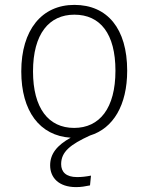

<svg xmlns="http://www.w3.org/2000/svg" viewBox="-20 -552 607 785"><path d="M348 2C443 -27 500 -122 500 -263C500 -435 419 -532 284 -532C151 -532 67 -430 67 -260C67 -98 142 3 269 11C213 42 185 77 185 124C185 174 220 213 291 213C312 213 328 210 348 206L352 166C331 170 314 172 295 172C250 172 230 151 230 119C230 69 267 39 348 2ZM115 -260C115 -414 181 -492 284 -492C390 -492 452 -414 452 -263C452 -109 387 -29 283 -29C178 -29 115 -110 115 -260Z"/></svg>

Font: Fira Sans ExtraLight
Style: Regular
Weight: 200
Designer: bBox Type GmbH & Carrois Corporate GbR & Edenspiekermann AG
Foundry: bBox Type GmbH & Carrois Corporate GbR & Edenspiekermann AG
Version: Version 4.300;PS 004.300;hotconv 1.0.88;makeotf.lib2.5.64775